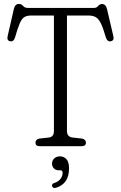

<svg xmlns="http://www.w3.org/2000/svg" viewBox="-20 -740 612 972"><path d="M120.5 -700H457Q469 -700 476.8 -709.8Q484.5 -719.5 496.5 -719.5Q515.5 -719.5 521.5 -695L553.5 -558.5Q559.5 -534.5 541 -531Q524 -527.5 516 -550Q502.5 -597.5 490.8 -621.5Q479 -645.5 464.2 -653.5Q449.5 -661.5 427 -661.5H319V-76Q319 -49 345 -44L395.5 -38.5Q415 -34 415 -18Q415 0 393.5 0H181Q159.5 0 159.5 -18Q159.5 -34 179 -38.5L229.5 -44Q253 -48.5 253 -76V-661.5H139Q117 -661.5 103.8 -653.8Q90.5 -646 80 -622Q69.5 -598 56 -550Q48.5 -527.5 31.5 -531Q13 -534.5 19 -558.5L50.5 -696Q56.5 -720 75.5 -720Q88.5 -720 96.8 -710Q105 -700 120.5 -700ZM278 122Q261.5 122 252.5 112.2Q243.5 102.5 243.5 88Q243.5 72 255 61.8Q266.5 51.5 283.5 51.5Q303 51.5 316.2 65.5Q329.5 79.5 329.5 112.5Q329.5 190.5 263.5 210.5Q248.5 215 244 203Q240.5 190.5 255 186.5Q276.5 179 286.8 165Q297 151 297 135Q297 122 285.5 122Z"/></svg>

Font: Fraunces 144pt S100 Light
Style: Regular
Weight: 300
Version: Version 1.000; ttfautohint (v1.8.3)